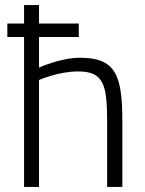

<svg xmlns="http://www.w3.org/2000/svg" viewBox="-20 -738 573 758"><path d="M75 -592V0H134V-422C134 -422 210 -456 288 -456C387 -456 403 -407 403 -260V0H463V-263C463 -446 433 -510 296 -510C218 -510 134 -471 134 -471V-592H291V-645H134V-718H75V-645H9V-592Z"/></svg>

Font: RazerF5 Light
Style: Regular
Weight: 300
Foundry: Razer Inc.
Version: Version 2